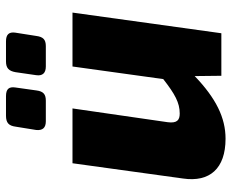

<svg xmlns="http://www.w3.org/2000/svg" viewBox="-86 -673 773 641"><g transform="rotate(-90 300.5 -352.5)"><path d="M216 -586H285C307 -586 316 -595 319 -617L329 -688C332 -709 324 -719 300 -719H235C211 -719 201 -710 198 -686L187 -618C185 -597 194 -586 216 -586ZM399 -586H467C489 -586 498 -595 501 -618L512 -688C515 -709 506 -719 483 -719H416C394 -719 384 -710 380 -687L370 -618C367 -597 377 -586 399 -586ZM399 -497 357 -194C307 -155 278 -139 242 -139C220 -139 209 -148 213 -179L259 -497H76L25 -128C12 -39 58 14 158 14C228 14 293 -18 367 -89L368 0H510L579 -497Z"/></g></svg>

Font: Exo 2 Extra Bold
Style: Italic
Weight: 800
Italic angle: -8°
Designer: Natanael Gama
Version: Version 1.001;PS 001.001;hotconv 1.0.88;makeotf.lib2.5.64775